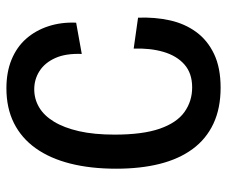

<svg xmlns="http://www.w3.org/2000/svg" viewBox="-76 -636 725 614"><g transform="rotate(-90 287.0 -329.5)"><path d="M313 13Q247 13 198 -10Q149 -33 117 -76.5Q85 -120 69.5 -181.5Q54 -243 54 -321Q54 -403 70.5 -468Q87 -533 119.5 -578.5Q152 -624 200 -648Q248 -672 311 -672Q363 -672 403 -655.5Q443 -639 469.5 -609Q496 -579 509.5 -538Q523 -497 521 -449L421 -431Q423 -482 408 -515.5Q393 -549 366.5 -566Q340 -583 308 -583Q277 -583 250.5 -567.5Q224 -552 204.5 -520Q185 -488 174 -440Q163 -392 163 -326Q163 -236 182 -181.5Q201 -127 235.5 -102.5Q270 -78 314 -78Q359 -78 387 -102.5Q415 -127 427.5 -169.5Q440 -212 438 -265L537 -251Q539 -197 528.5 -149.5Q518 -102 491.5 -65.5Q465 -29 421 -8Q377 13 313 13Z"/></g></svg>

Font: Bricolage Grotesque SemiCondensed Medium
Style: Regular
Weight: 500
Width: 4
Designer: Mathieu Triay
Foundry: Atelier Triay
Version: Version 1.001;gftools[0.9.33.dev8+g029e19f]